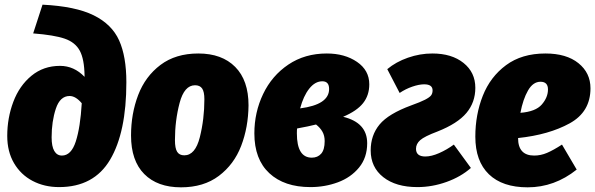

<svg xmlns="http://www.w3.org/2000/svg" viewBox="-20 -782 2548 822"><path d="M11 -200Q11 -277 37 -346Q63 -415 114.5 -457.5Q166 -500 237 -500Q297 -500 342 -453V-458Q341 -529 321.5 -565Q302 -601 257 -616.5Q212 -632 122 -639L162 -762Q303 -755 381 -716.5Q459 -678 490 -609Q521 -540 521 -430Q521 -216 451.5 -98.5Q382 19 233 19Q170 19 119.5 -7.5Q69 -34 40 -83.5Q11 -133 11 -200ZM330 -340Q304 -371 278 -371Q237 -371 219 -316.5Q201 -262 201 -194Q201 -155 212.5 -135.5Q224 -116 245 -116Q285 -116 304.5 -176.5Q324 -237 330 -340Z M541 -202Q541 -295 571.5 -375Q602 -455 667 -504Q732 -553 829 -553Q930 -553 987 -495.5Q1044 -438 1044 -331Q1043 -237 1012.5 -157.5Q982 -78 917 -29Q852 20 755 20Q654 20 597.5 -37Q541 -94 541 -202ZM855 -357Q855 -389 845.5 -403Q836 -417 815 -417Q769 -417 749 -341.5Q729 -266 729 -182Q729 -147 738.5 -132Q748 -117 769 -117Q816 -117 835.5 -194.5Q855 -272 855 -357Z M1561 -421Q1561 -374 1534.5 -340.5Q1508 -307 1449 -282Q1552 -257 1552 -169Q1552 -107 1517 -64.5Q1482 -22 1426.5 -1.5Q1371 19 1309 19Q1197 19 1133 -40.5Q1069 -100 1069 -211Q1069 -301 1106.5 -379.5Q1144 -458 1214.5 -505.5Q1285 -553 1379 -553Q1456 -553 1508.5 -517Q1561 -481 1561 -421ZM1265 -318Q1389 -334 1389 -401Q1389 -434 1360 -434Q1329 -434 1304 -402.5Q1279 -371 1265 -318ZM1252 -232Q1251 -228 1251 -211Q1251 -107 1315 -107Q1340 -107 1355 -124Q1370 -141 1370 -178Q1370 -201 1360.5 -218Q1351 -235 1333 -249Q1302 -241 1252 -232Z M2015 -406Q2015 -344 1977 -298.5Q1939 -253 1853 -219Q1797 -198 1779 -182Q1761 -166 1761 -145Q1761 -112 1801 -112Q1827 -112 1860 -126.5Q1893 -141 1923 -163L1996 -63Q1953 -25 1891.5 -3Q1830 19 1767 19Q1675 19 1621 -23.5Q1567 -66 1567 -138Q1567 -203 1605 -249Q1643 -295 1741 -331Q1780 -345 1799.5 -355Q1819 -365 1825.5 -373.5Q1832 -382 1832 -395Q1832 -421 1796 -421Q1774 -421 1745 -411Q1716 -401 1691 -384L1638 -486Q1675 -517 1726.5 -535Q1778 -553 1831 -553Q1914 -553 1964.5 -512.5Q2015 -472 2015 -406Z M2508 -404Q2508 -303 2419 -254Q2330 -205 2198 -191Q2198 -116 2267 -116Q2295 -116 2322 -127.5Q2349 -139 2386 -163L2449 -56Q2354 20 2239 20Q2131 20 2073 -36Q2015 -92 2015 -197Q2015 -291 2047 -372Q2079 -453 2146.5 -503Q2214 -553 2315 -553Q2405 -553 2456.5 -511.5Q2508 -470 2508 -404ZM2326 -399Q2326 -432 2294 -432Q2262 -432 2240.5 -394.5Q2219 -357 2208 -299Q2273 -304 2299.5 -334.5Q2326 -365 2326 -399Z"/></svg>

Font: Fira Sans Condensed Black
Style: Italic
Weight: 900
Width: 3
Italic angle: -8°
Designer: Carrois Corporate & Edenspiekermann AG
Foundry: Carrois Corporate GbR & Edenspiekermann AG
Version: Version 4.203